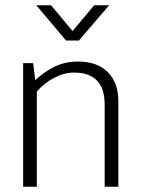

<svg xmlns="http://www.w3.org/2000/svg" viewBox="-20 -710 538 730"><path d="M120 0H68V-470H106L114 -405Q148 -437 187.5 -456.5Q227 -476 277 -476Q349 -476 389.5 -436Q430 -396 430 -324V0H378V-311Q378 -337 372.5 -359.5Q367 -382 353.5 -398.5Q340 -415 317.5 -424.5Q295 -434 262 -434Q224 -434 186.5 -414.5Q149 -395 120 -362ZM280 -556H231L118 -690H174L256 -592L338 -690H395Z"/></svg>

Font: Ek Mukta ExtraLight
Style: Regular
Weight: 275
Designer: Girish Dalvi and Yashodeep Gholap
Foundry: Ek Type
Version: Version 2.538;PS 1.002;hotconv 16.6.51;makeotf.lib2.5.65220;